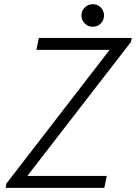

<svg xmlns="http://www.w3.org/2000/svg" viewBox="-20 -902 653 922"><path d="M10.7 -20.5 504.9 -660.6V-662.6H154.8L166.5 -719.7H612.8L608.9 -700.7L112.8 -59.1V-57.1H492.7L481 0H7.3ZM371.1 -827.6Q371.1 -850.6 387 -866.2Q402.8 -881.8 425.3 -881.8Q448.2 -881.8 463.9 -866.2Q479.5 -850.6 479.5 -827.6Q479.5 -805.2 463.9 -789.3Q448.2 -773.4 425.3 -773.4Q402.8 -773.4 387 -789.3Q371.1 -805.2 371.1 -827.6Z"/></svg>

Font: Reddit Sans Fudge Light Italic
Style: Regular
Weight: 300
Italic angle: -11.25°
Designer: Stephen Hutchings
Version: Version 1.013